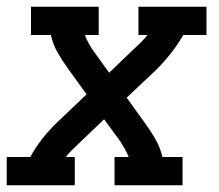

<svg xmlns="http://www.w3.org/2000/svg" viewBox="-29 -550 649 570"><path d="M-9 0V-84H61Q76 -112 96.5 -138Q117 -164 141 -187L228 -270L171 -349Q155 -371 141.5 -395Q128 -419 122 -446H63V-530H264V-446H223Q228 -433 234.5 -421Q241 -409 249 -398L295 -334L368 -404Q379 -414 389.5 -424.5Q400 -435 409 -446H382V-530H584V-446H515Q499 -418 478.5 -392Q458 -366 435 -343L347 -260L404 -181Q420 -159 433.5 -135Q447 -111 453 -84H513V0H311V-84H353Q348 -97 341 -109Q334 -121 327 -132L280 -196L207 -126Q196 -116 185.5 -105.5Q175 -95 166 -84H193V0Z"/></svg>

Font: Iosevka Curly Slab MdExObl
Style: Regular
Weight: 500
Width: 7
Italic angle: -9°
Monospace: yes
Designer: Belleve Invis
Foundry: Belleve Invis
Version: Version 11.1.0; ttfautohint (v1.8.3)